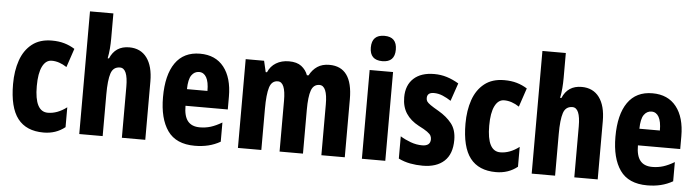

<svg xmlns="http://www.w3.org/2000/svg" viewBox="-48 -971 4296 1185"><g transform="rotate(5 2100.5 -379.0)"><path d="M247 10Q140 10 87 -58.5Q34 -127 34 -272Q34 -354 56.5 -419Q79 -484 127 -522Q175 -560 250 -560Q293 -560 327.5 -550Q362 -540 392 -521L353 -405Q306 -436 260 -436Q223 -436 202 -394Q181 -352 181 -272Q181 -114 263 -114Q322 -114 380 -158V-35Q324 10 247 10Z M613 -605Q613 -573 610.5 -542Q608 -511 602 -481H610Q643 -560 729 -560Q800 -560 838.5 -508Q877 -456 877 -361V0H732V-316Q732 -431 683 -431Q641 -431 627 -389Q613 -347 613 -258V0H468V-760H613Z M1168 -559Q1264 -559 1316 -493Q1368 -427 1368 -310V-231H1106Q1106 -167 1130.5 -136.5Q1155 -106 1205 -106Q1241 -106 1273 -116Q1305 -126 1342 -148V-29Q1307 -9 1268 0.5Q1229 10 1184 10Q1068 10 1015.5 -64.5Q963 -139 963 -272Q963 -410 1015 -484.5Q1067 -559 1168 -559ZM1172 -446Q1143 -446 1125 -420.5Q1107 -395 1106 -334H1233Q1233 -390 1217 -418Q1201 -446 1172 -446Z M1969 -560Q2113 -560 2113 -360V0H1968V-315Q1968 -431 1919 -431Q1882 -431 1868 -392Q1854 -353 1854 -271V0H1709V-316Q1709 -431 1661 -431Q1623 -431 1609.5 -388Q1596 -345 1596 -255V0H1451V-550H1565L1581 -481H1589Q1605 -519 1639 -539.5Q1673 -560 1719 -560Q1768 -560 1796 -538.5Q1824 -517 1836 -484H1846Q1865 -520 1895 -540Q1925 -560 1969 -560Z M2292 -768Q2369 -768 2369 -689Q2369 -611 2292 -611Q2214 -611 2214 -689Q2214 -768 2292 -768ZM2364 -550V0H2219V-550Z M2777 -165Q2777 -78 2729.5 -34Q2682 10 2596 10Q2556 10 2518.5 3Q2481 -4 2446 -21V-159Q2475 -141 2510.5 -128Q2546 -115 2582 -115Q2633 -115 2633 -157Q2633 -168 2628 -178.5Q2623 -189 2605 -202Q2587 -215 2551 -233Q2500 -260 2473 -301Q2446 -342 2446 -401Q2446 -476 2491.5 -518Q2537 -560 2619 -560Q2660 -560 2697 -548.5Q2734 -537 2771 -515L2733 -404Q2709 -420 2682 -431.5Q2655 -443 2627 -443Q2585 -443 2585 -408Q2585 -396 2590.5 -387.5Q2596 -379 2613 -367Q2630 -355 2665 -335Q2715 -306 2746 -267Q2777 -228 2777 -165Z M3050 10Q2943 10 2890 -58.5Q2837 -127 2837 -272Q2837 -354 2859.5 -419Q2882 -484 2930 -522Q2978 -560 3053 -560Q3096 -560 3130.5 -550Q3165 -540 3195 -521L3156 -405Q3109 -436 3063 -436Q3026 -436 3005 -394Q2984 -352 2984 -272Q2984 -114 3066 -114Q3125 -114 3183 -158V-35Q3127 10 3050 10Z M3416 -605Q3416 -573 3413.5 -542Q3411 -511 3405 -481H3413Q3446 -560 3532 -560Q3603 -560 3641.5 -508Q3680 -456 3680 -361V0H3535V-316Q3535 -431 3486 -431Q3444 -431 3430 -389Q3416 -347 3416 -258V0H3271V-760H3416Z M3971 -559Q4067 -559 4119 -493Q4171 -427 4171 -310V-231H3909Q3909 -167 3933.5 -136.5Q3958 -106 4008 -106Q4044 -106 4076 -116Q4108 -126 4145 -148V-29Q4110 -9 4071 0.5Q4032 10 3987 10Q3871 10 3818.5 -64.5Q3766 -139 3766 -272Q3766 -410 3818 -484.5Q3870 -559 3971 -559ZM3975 -446Q3946 -446 3928 -420.5Q3910 -395 3909 -334H4036Q4036 -390 4020 -418Q4004 -446 3975 -446Z"/></g></svg>

Font: Noto Sans Lao ExtraCondensed ExtraBold
Style: Regular
Weight: 800
Width: 2
Designer: Monotype Design Team
Foundry: Monotype Imaging Inc.
Version: Version 2.003; ttfautohint (v1.8.4.7-5d5b)